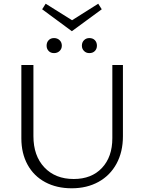

<svg xmlns="http://www.w3.org/2000/svg" viewBox="-20 -1008 775 1034"><path d="M367 -840 207 -958 226 -988 368 -899 509 -988 528 -958ZM271 -803Q289 -803 301 -791.5Q313 -780 313 -762Q313 -745 301 -733.5Q289 -722 271 -722Q253 -722 242 -733.5Q231 -745 231 -762Q231 -780 242 -791.5Q253 -803 271 -803ZM461 -803Q480 -803 491 -791.5Q502 -780 502 -762Q502 -745 491 -733.5Q480 -722 461 -722Q444 -722 432.5 -733.5Q421 -745 421 -762Q421 -780 432.5 -791.5Q444 -803 461 -803ZM642 -658V-274Q642 -190 607.5 -126.5Q573 -63 510.5 -28.5Q448 6 366 6Q285 6 223.5 -27Q162 -60 128.5 -121Q95 -182 95 -263V-658H160V-275Q160 -169 219 -106.5Q278 -44 377 -44Q473 -44 529 -103.5Q585 -163 585 -264V-658Z"/></svg>

Font: Ysabeau Infant Semilight
Style: Regular
Weight: 300
Designer: Christian Thalmann (Catharsis Fonts)
Version: Version 0.003